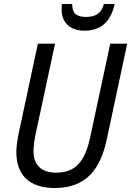

<svg xmlns="http://www.w3.org/2000/svg" viewBox="-20 -933 658 963"><path d="M404 -779C483 -779 535 -821 555 -913H501C490 -870 464 -848 411 -848C361 -848 342 -869 342 -913H291C289 -904 289 -895 289 -886C289 -818 333 -779 404 -779ZM255 10C412 10 484 -84 516 -236L618 -714H533L432 -243C406 -125 361 -67 261 -67C187 -67 148 -106 148 -175C148 -195 152 -228 158 -257L256 -714H170L73 -261C66 -226 62 -194 62 -170C62 -55 127 10 255 10Z"/></svg>

Font: Noto Sans SemiCondensed
Style: Italic
Weight: 400
Width: 4
Italic angle: -12°
Designer: Monotype Design Team
Foundry: Monotype Imaging Inc.
Version: Version 2.013